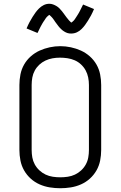

<svg xmlns="http://www.w3.org/2000/svg" viewBox="-20 -991 640 1019"><path d="M300 8Q272 8 244 3.5Q216 -1 190 -12.5Q164 -24 143 -43Q122 -62 108 -86.5Q94 -111 88.5 -139Q83 -167 83 -195V-540Q83 -568 88.5 -596Q94 -624 108 -648.5Q122 -673 143.5 -692Q165 -711 190.5 -722.5Q216 -734 244 -740Q272 -746 300 -746Q328 -746 356 -740Q384 -734 409.5 -722.5Q435 -711 456.5 -692Q478 -673 492 -648.5Q506 -624 511.5 -596Q517 -568 517 -540V-195Q517 -167 511.5 -139Q506 -111 492 -86.5Q478 -62 457 -43Q436 -24 410 -12.5Q384 -1 356 3.5Q328 8 300 8ZM300 -50Q320 -50 340 -53Q360 -56 378 -64.5Q396 -73 411 -87Q426 -101 435.5 -118.5Q445 -136 448.5 -155.5Q452 -175 452 -195V-540Q452 -560 448 -580Q444 -600 434.5 -617.5Q425 -635 410 -649Q395 -663 376.5 -671Q358 -679 338 -682Q318 -685 298 -685Q278 -685 258.5 -681.5Q239 -678 221 -669.5Q203 -661 188.5 -647.5Q174 -634 164.5 -616.5Q155 -599 151.5 -579.5Q148 -560 148 -540V-195Q148 -175 151.5 -155.5Q155 -136 164.5 -118.5Q174 -101 189 -87Q204 -73 222 -64.5Q240 -56 260 -53Q280 -50 300 -50ZM358 -813Q353 -813 348 -813.5Q343 -814 338.5 -815.5Q334 -817 329.5 -819Q325 -821 320.5 -824Q316 -827 312.5 -829.5Q309 -832 305 -836Q301 -840 297.5 -843.5Q294 -847 291 -851Q288 -855 285 -859Q282 -863 279 -867Q276 -871 273 -875Q270 -879 267 -884Q264 -889 260.5 -893Q257 -897 254.5 -900Q252 -903 248 -906.5Q244 -910 242 -912Q240 -911 236 -908Q232 -905 228 -900.5Q224 -896 222.5 -893.5Q221 -891 219 -888Q217 -885 215 -882Q213 -879 210.5 -875.5Q208 -872 205.5 -867.5Q203 -863 200.5 -858.5Q198 -854 195.5 -849.5Q193 -845 190.5 -839.5Q188 -834 185 -828Q182 -822 179 -816L121 -840Q129 -859 137 -874Q145 -889 153 -901.5Q161 -914 168.5 -924.5Q176 -935 187 -946Q198 -957 212 -964Q226 -971 242 -971Q252 -971 261.5 -967.5Q271 -964 279.5 -959Q288 -954 295 -947Q302 -940 308.5 -932Q315 -924 320.5 -916Q326 -908 333 -899Q340 -890 346 -883Q352 -876 358 -871Q360 -872 364 -875Q368 -878 372 -882.5Q376 -887 377.5 -889.5Q379 -892 381 -895Q383 -898 385 -901Q387 -904 389.5 -908Q392 -912 394.5 -916Q397 -920 399.5 -924.5Q402 -929 404.5 -934Q407 -939 409.5 -944Q412 -949 415 -955Q418 -961 421 -967L479 -943Q471 -924 463 -909Q455 -894 447 -881.5Q439 -869 431.5 -858.5Q424 -848 413 -837Q402 -826 388 -819.5Q374 -813 358 -813Z"/></svg>

Font: Iosevka Custom Light Extended
Style: Regular
Weight: 300
Width: 7
Monospace: yes
Designer: Belleve Invis
Foundry: Belleve Invis
Version: Version 11.2.4; ttfautohint (v1.8.4)